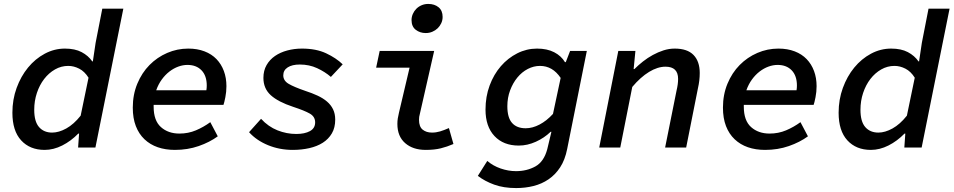

<svg xmlns="http://www.w3.org/2000/svg" viewBox="-20 -750 4847 976"><path d="M207 12Q132 12 87.5 -36.5Q43 -85 43 -177Q43 -244 64.5 -303Q86 -362 122.5 -406.5Q159 -451 207.5 -477Q256 -503 310 -503Q361 -503 395 -485Q429 -467 449 -438H452L466 -532L500 -706H607L465 0H377L382 -71H378Q341 -33 296.5 -10.5Q252 12 207 12ZM245 -76Q279 -76 317 -97Q355 -118 390 -162L430 -355Q410 -387 382.5 -401Q355 -415 327 -415Q291 -415 259.5 -397Q228 -379 204.5 -348.5Q181 -318 167.5 -277.5Q154 -237 154 -192Q154 -132 178.5 -104Q203 -76 245 -76Z M869 12Q821 12 782 -1.5Q743 -15 714.5 -42Q686 -69 670.5 -109Q655 -149 655 -203Q655 -269 678 -324.5Q701 -380 740 -419.5Q779 -459 830 -481Q881 -503 937 -503Q983 -503 1019.5 -489Q1056 -475 1080.5 -449.5Q1105 -424 1118 -389Q1131 -354 1131 -312Q1131 -283 1125.5 -255.5Q1120 -228 1116 -217H761V-208Q761 -137 798 -104Q835 -71 892 -71Q937 -71 976 -87.5Q1015 -104 1049 -129L1087 -57Q1046 -27 990 -7.5Q934 12 869 12ZM933 -420Q910 -420 886.5 -411.5Q863 -403 841.5 -386.5Q820 -370 802.5 -346Q785 -322 774 -291H1029Q1030 -297 1030.5 -303Q1031 -309 1031 -315Q1031 -365 1004.5 -392.5Q978 -420 933 -420Z M1468 12Q1401 12 1342.5 -12Q1284 -36 1246 -78L1307 -146Q1344 -106 1390.5 -87.5Q1437 -69 1486 -69Q1529 -69 1555.5 -83.5Q1582 -98 1582 -128Q1582 -157 1555 -172.5Q1528 -188 1470 -207Q1394 -232 1356.5 -266Q1319 -300 1319 -354Q1319 -391 1335 -419Q1351 -447 1378 -465.5Q1405 -484 1440.5 -493.5Q1476 -503 1515 -503Q1587 -503 1638 -479Q1689 -455 1722 -423L1662 -359Q1632 -385 1592 -403.5Q1552 -422 1504 -422Q1465 -422 1442.5 -407.5Q1420 -393 1420 -367Q1420 -340 1447 -324Q1474 -308 1532 -288Q1566 -277 1594 -264Q1622 -251 1642 -234Q1662 -217 1673 -194.5Q1684 -172 1684 -142Q1684 -101 1667 -72Q1650 -43 1621 -24.5Q1592 -6 1552.5 3Q1513 12 1468 12Z M2144 12Q2079 12 2039.5 -22.5Q2000 -57 2000 -120Q2000 -134 2002 -147.5Q2004 -161 2008 -177L2062 -406H1892L1910 -491H2187L2114 -170Q2110 -157 2110 -141Q2110 -106 2128.5 -91Q2147 -76 2176 -76Q2197 -76 2217 -82Q2237 -88 2262 -99L2285 -18Q2253 -4 2220.5 4Q2188 12 2144 12ZM2144 -582Q2115 -582 2093.5 -598.5Q2072 -615 2072 -648Q2072 -664 2078.5 -679Q2085 -694 2096.5 -705.5Q2108 -717 2123.5 -723.5Q2139 -730 2157 -730Q2189 -730 2209.5 -713Q2230 -696 2230 -664Q2230 -647 2223 -632Q2216 -617 2204.5 -606Q2193 -595 2177.5 -588.5Q2162 -582 2144 -582Z M2604 206Q2540 206 2492 188.5Q2444 171 2409 144L2457 68Q2486 93 2525 106.5Q2564 120 2603 120Q2658 120 2701.5 96Q2745 72 2762 8L2783 -80H2779Q2747 -49 2704 -29.5Q2661 -10 2617 -10Q2539 -10 2493.5 -58.5Q2448 -107 2448 -193Q2448 -259 2469 -315.5Q2490 -372 2526 -413.5Q2562 -455 2609.5 -479Q2657 -503 2710 -503Q2761 -503 2797 -484.5Q2833 -466 2852 -434H2856L2878 -491H2963L2863 8Q2852 63 2827.5 100.5Q2803 138 2768.5 161.5Q2734 185 2692 195.5Q2650 206 2604 206ZM2652 -98Q2687 -98 2723 -117Q2759 -136 2791 -171L2830 -354Q2789 -415 2725 -415Q2693 -415 2663 -399.5Q2633 -384 2610 -356Q2587 -328 2573 -290.5Q2559 -253 2559 -210Q2559 -152 2583 -125Q2607 -98 2652 -98Z M3026 0 3123 -491H3210L3201 -399H3205Q3225 -419 3248.5 -437.5Q3272 -456 3298.5 -470.5Q3325 -485 3353 -494Q3381 -503 3410 -503Q3474 -503 3505.5 -470.5Q3537 -438 3537 -379Q3537 -341 3528 -302L3468 0H3361L3419 -289Q3423 -306 3425 -320.5Q3427 -335 3427 -349Q3427 -411 3363 -411Q3323 -411 3279.5 -384.5Q3236 -358 3194 -308L3133 0Z M3869 12Q3821 12 3782 -1.5Q3743 -15 3714.5 -42Q3686 -69 3670.5 -109Q3655 -149 3655 -203Q3655 -269 3678 -324.5Q3701 -380 3740 -419.5Q3779 -459 3830 -481Q3881 -503 3937 -503Q3983 -503 4019.5 -489Q4056 -475 4080.5 -449.5Q4105 -424 4118 -389Q4131 -354 4131 -312Q4131 -283 4125.5 -255.5Q4120 -228 4116 -217H3761V-208Q3761 -137 3798 -104Q3835 -71 3892 -71Q3937 -71 3976 -87.5Q4015 -104 4049 -129L4087 -57Q4046 -27 3990 -7.5Q3934 12 3869 12ZM3933 -420Q3910 -420 3886.5 -411.5Q3863 -403 3841.5 -386.5Q3820 -370 3802.5 -346Q3785 -322 3774 -291H4029Q4030 -297 4030.5 -303Q4031 -309 4031 -315Q4031 -365 4004.5 -392.5Q3978 -420 3933 -420Z M4407 12Q4332 12 4287.5 -36.5Q4243 -85 4243 -177Q4243 -244 4264.5 -303Q4286 -362 4322.5 -406.5Q4359 -451 4407.5 -477Q4456 -503 4510 -503Q4561 -503 4595 -485Q4629 -467 4649 -438H4652L4666 -532L4700 -706H4807L4665 0H4577L4582 -71H4578Q4541 -33 4496.5 -10.5Q4452 12 4407 12ZM4445 -76Q4479 -76 4517 -97Q4555 -118 4590 -162L4630 -355Q4610 -387 4582.5 -401Q4555 -415 4527 -415Q4491 -415 4459.5 -397Q4428 -379 4404.5 -348.5Q4381 -318 4367.5 -277.5Q4354 -237 4354 -192Q4354 -132 4378.5 -104Q4403 -76 4445 -76Z"/></svg>

Font: Source Code Pro Semibold
Style: Italic
Weight: 600
Italic angle: -11°
Monospace: yes
Designer: Paul D. Hunt, Teo Tuominen
Foundry: Adobe Systems Incorporated
Version: Version 1.050;PS 1.000;hotconv 16.6.51;makeotf.lib2.5.65220